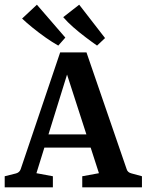

<svg xmlns="http://www.w3.org/2000/svg" viewBox="-24 -797 624 817"><path d="M148 -225H381L401 -169H132ZM515 -77Q519 -63 536 -59L580 -47V0H326V-47L397 -60L246 -527H276L131 -60L201 -47V0H-4V-47L44 -59Q59 -63 64 -77L232 -574H344ZM423 -635 389 -603Q366 -619 339 -639.5Q312 -660 287.5 -681.5Q263 -703 245 -724L313 -777ZM254 -637 224 -603Q199 -617 170.5 -637Q142 -657 115.5 -678.5Q89 -700 70 -718L133 -777Z"/></svg>

Font: Rasa SemiBold
Style: Regular
Weight: 600
Designer: Anna Giedrys (Yrsa+Rasa design), David Brezina (Yrsa art-direction, Rasa art-direction, design)
Foundry: Rosetta Type Foundry
Version: Version 2.004